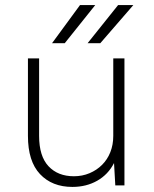

<svg xmlns="http://www.w3.org/2000/svg" viewBox="-20 -730 605 756"><path d="M265 6Q185 6 137.5 -44.5Q90 -95 90 -195V-500H134V-195Q134 -115 171 -75.5Q208 -36 271 -36Q304 -36 332.5 -48Q361 -60 382 -81Q403 -102 414.5 -131Q426 -160 426 -195V-500H470V0H434L429 -88Q406 -43 363 -18.5Q320 6 265 6ZM295 -710H355L235 -560H185ZM445 -710H505L375 -560H325Z"/></svg>

Font: Retni Sans Light
Style: Regular
Weight: 300
Designer: Vitaly Kuzmin
Foundry: ParaType Ltd.
Version: Version 1.00;March 2, 2019;FontCreator 11.5.0.2425 64-bit; t